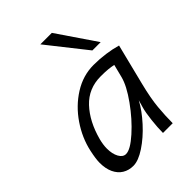

<svg xmlns="http://www.w3.org/2000/svg" viewBox="-224 -866 981 981"><g transform="rotate(-45 266.5 -375.5)"><path d="M394.5 -166.5 405.8 -205.6Q379.4 -156.2 333 -105.2Q286.6 -54.2 236.3 -21Q186 12.2 149.4 12.2Q116.7 12.2 91.6 -3.2Q66.4 -18.6 52.2 -48.6Q38.1 -78.6 38.1 -120.6Q38.1 -149.4 48.8 -198.2Q65.4 -274.4 112.1 -343Q158.7 -411.6 226.1 -454.1Q293.5 -496.6 369.6 -496.6Q413.1 -496.6 455.1 -490.7Q497.1 -484.9 532.2 -474.6L476.6 -252.4Q456.1 -170.4 450.7 -111.8Q445.3 -53.2 445.3 0H375Q375 -38.6 380.6 -88.1Q386.2 -137.7 394.5 -166.5ZM354.5 -429.7Q266.6 -429.7 208.7 -368.2Q150.9 -306.6 124 -205.6Q115.7 -173.3 115.7 -146Q115.7 -107.4 129.6 -82.3Q143.6 -57.1 165.5 -57.1Q197.8 -57.1 255.6 -108.9Q313.5 -160.6 364 -231.2Q414.6 -301.8 427.2 -352.1L444.8 -421.9Q428.2 -425.3 408.4 -427.5Q388.7 -429.7 354.5 -429.7ZM335 -763.2 478 -553.2H418L252 -763.2Z"/></g></svg>

Font: Lesson One Light
Style: Italic
Weight: 300
Italic angle: -14°
Designer: But Ko, Victor Gaultney, Annie Olsen, Julie Remington, Don Collingsworth, Eric Hays, Becca Hirsbrunner
Version: Version 1.100